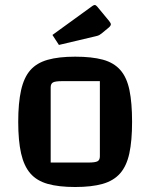

<svg xmlns="http://www.w3.org/2000/svg" viewBox="-20 -738 602 769"><path d="M281 11Q215 11 171 -1.5Q127 -14 101.5 -43.5Q76 -73 64.5 -123.5Q53 -174 53 -250Q53 -326 64.5 -377Q76 -428 101.5 -457Q127 -486 171 -498.5Q215 -511 281 -511Q348 -511 392 -499Q436 -487 462 -457.5Q488 -428 498.5 -377Q509 -326 509 -250Q509 -174 498 -123.5Q487 -73 461 -43.5Q435 -14 391 -1.5Q347 11 281 11ZM183 -87H334Q361 -87 370.5 -92Q380 -97 380 -112V-413H229Q202 -413 192.5 -408Q183 -403 183 -388ZM216 -558 190 -598 350 -714Q356 -718 359 -718Q364 -718 369 -712L417 -654Q424 -645 424 -641Q424 -635 416 -628L387 -604Q382 -600 377.5 -597.5Q373 -595 364 -593Z"/></svg>

Font: Changa ExtraLight Medium
Style: Regular
Weight: 500
Version: Version 3.002; ttfautohint (v1.8.2)